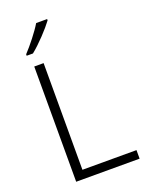

<svg xmlns="http://www.w3.org/2000/svg" viewBox="-172 -1033 859 1118"><g transform="rotate(-20 257.5 -474.0)"><path d="M265 -940V-948H197C171 -904 117 -836 80 -797V-788H119C169 -828 235 -899 265 -940ZM100 0H493V-53H158V-714H100Z"/></g></svg>

Font: Noto Sans Ethiopic Light
Style: Regular
Weight: 300
Designer: Monotype Design Team
Foundry: Monotype Imaging Inc.
Version: Version 2.102